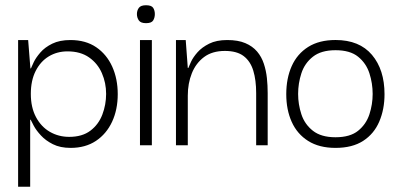

<svg xmlns="http://www.w3.org/2000/svg" viewBox="-20 -560 1545 740"><path d="M252.2 10Q212 10 183.9 -4.2Q155.8 -18.3 137.7 -38Q119.5 -57.7 110.2 -75.2Q100.8 -92.7 98.3 -98.5H96.3V159.8H49.8V-405.7H88.5L97.2 -296.3H99.2Q101.7 -303 110 -320.3Q118.3 -337.7 135.6 -357.7Q152.8 -377.7 181.4 -391.7Q210 -405.7 251.3 -405.7Q310.2 -405.7 350.8 -378Q391.3 -350.3 412.6 -303.1Q433.8 -255.8 433.8 -197.2Q433.8 -137.8 412.1 -90.9Q390.3 -44 349.8 -17Q309.2 10 252.2 10ZM246.8 -32.5Q297 -32.5 328.5 -56.4Q360 -80.3 374.5 -118.5Q389 -156.7 389 -198.2Q389 -240.5 372.8 -277.8Q356.7 -315.2 323.5 -338.6Q290.3 -362 240.2 -362Q200.2 -362 168.2 -342.8Q136.2 -323.5 117.5 -286.6Q98.8 -249.7 98.8 -198.2Q98.8 -145.8 118.8 -108.5Q138.7 -71.2 172.3 -51.8Q206 -32.5 246.8 -32.5Z M519.5 0V-405.7H565.3V0ZM542.8 -470.7Q522.5 -470.7 515.1 -481.3Q507.7 -492 507.7 -505.8Q507.7 -519.5 515.1 -529.7Q522.5 -539.8 542.8 -539.8Q564 -539.8 570.4 -529.7Q576.8 -519.5 576.8 -505.8Q576.8 -492 570.4 -481.3Q564 -470.7 542.8 -470.7Z M658.2 0V-405.7H695.8L703.8 -298H705.8Q708.3 -304.7 716.3 -322Q724.3 -339.3 741.2 -358.5Q758.2 -377.7 786.2 -391.7Q814.2 -405.7 855.8 -405.7Q897.5 -405.7 925.4 -393.8Q953.3 -382 970.8 -361.5Q988.2 -341 996.9 -314.4Q1005.7 -287.8 1008.7 -259.1Q1011.7 -230.3 1011.7 -201.3V0H967.3V-201.5Q967.3 -251 956.3 -287.4Q945.3 -323.8 919.2 -343.8Q893.2 -363.7 846.7 -363.7Q797.8 -363.7 766.3 -340Q734.8 -316.3 719.3 -277.4Q703.8 -238.5 703.8 -191.5V0Z M1273.1 10Q1210.2 10 1167.8 -16.7Q1125.5 -43.3 1104.4 -90.1Q1083.3 -136.8 1083.3 -197Q1083.3 -258.2 1104.4 -305.4Q1125.5 -352.5 1167.9 -379.2Q1210.2 -405.8 1273.2 -405.8Q1365.2 -405.8 1413.6 -348.6Q1462 -291.3 1462 -196.9Q1462 -138.7 1441.8 -91.5Q1421.7 -44.3 1379.9 -17.2Q1338.1 10 1273.1 10ZM1273.1 -31Q1329.3 -31 1360.2 -56Q1391.2 -81 1403.8 -119.5Q1416.3 -158 1416.3 -197.9Q1416.3 -238.7 1403.8 -277.5Q1391.2 -316.3 1360.2 -341.4Q1329.3 -366.5 1273.1 -366.5Q1217.8 -366.5 1186 -341.4Q1154.2 -316.3 1141.6 -277.5Q1129 -238.7 1129 -197.9Q1129 -158 1141.6 -119.5Q1154.2 -81 1186 -56Q1217.8 -31 1273.1 -31Z"/></svg>

Font: Darker Grotesque Light
Style: Regular
Weight: 300
Designer: Gabriel Lam
Foundry: TypeRant
Version: Version 1.000;gftools[0.9.28]